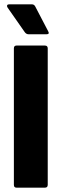

<svg xmlns="http://www.w3.org/2000/svg" viewBox="-20 -865 283 885"><path d="M56 0Q44 0 44 -13V-642Q44 -655 56 -655H187Q200 -655 200 -642V-13Q200 0 187 0ZM112 -707Q101 -707 94 -717L15 -830Q11 -836 13 -840.5Q15 -845 21 -845H127Q137 -845 142 -836L202 -721Q210 -707 194 -707Z"/></svg>

Font: Sofia Sans Condensed Black
Style: Regular
Weight: 900
Designer: Botio Nikoltchev, Ani Petrova
Foundry: lettersoup
Version: Version 4.101